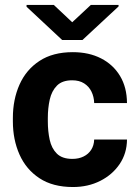

<svg xmlns="http://www.w3.org/2000/svg" viewBox="-20 -750 562 780"><path d="M276.5 9.8Q194.5 9.8 140.4 -25.9Q86.2 -61.5 59.3 -122Q32.3 -182.5 32.3 -257.1V-270.9Q32.3 -345.7 59.2 -406.2Q86.1 -466.8 140.3 -502.4Q194.4 -538.1 275.9 -538.1Q341.1 -538.1 390.4 -512.9Q439.6 -487.8 467.6 -441.5Q495.5 -395.2 495.9 -331.4H362.6Q361.9 -356.8 351.6 -377.8Q341.3 -398.8 321.7 -411.3Q302.1 -423.8 273.2 -423.8Q232.7 -423.8 211.3 -402.1Q189.9 -380.4 182.1 -345.5Q174.3 -310.5 174.3 -270.9V-257.1Q174.3 -216.9 181.9 -182Q189.5 -147.2 211.1 -125.8Q232.8 -104.5 274.1 -104.5Q299.9 -104.5 319.6 -114.3Q339.4 -124 350.6 -141.7Q361.9 -159.5 362.6 -183.1H495.9Q495.5 -127.1 466.1 -83.6Q436.6 -40.1 387.3 -15.2Q337.9 9.8 276.5 9.8ZM461.7 -723.9 314.8 -587.4H232.6L87.9 -722.6V-730H198.6L273.4 -659.6L349 -730H461.7Z"/></svg>

Font: Heebo
Style: Regular
Weight: 400
Designer: Oded Ezer
Foundry: Ezer Type House
Version: Version 3.100